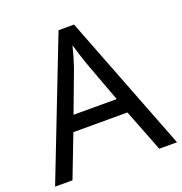

<svg xmlns="http://www.w3.org/2000/svg" viewBox="-129 -830 897 944"><g transform="rotate(-20 319.5 -358.5)"><path d="M545 0H638L360 -717H279L0 0H91L176 -221H459ZM352 -517 432 -301H206L287 -517C295 -540 308 -583 318 -624C325 -599 346 -533 352 -517Z"/></g></svg>

Font: Noto Sans Caucasian Albanian
Style: Regular
Weight: 400
Designer: Monotype Design Team
Foundry: Monotype Imaging Inc.
Version: Version 2.005